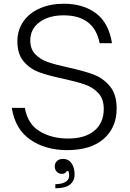

<svg xmlns="http://www.w3.org/2000/svg" viewBox="-20 -793 693 1027"><path d="M43 -216H113Q128 -129 192.5 -90.5Q257 -52 344 -52Q435 -52 485 -94Q535 -136 535 -210Q535 -264 506 -295Q477 -326 434 -341Q391 -356 318 -372Q237 -389 188.5 -407Q140 -425 106.5 -464.5Q73 -504 73 -572Q73 -632 105 -678Q137 -724 193.5 -748.5Q250 -773 321 -773Q426 -773 494 -721.5Q562 -670 579 -562H513Q484 -711 320 -711Q241 -711 191.5 -674.5Q142 -638 142 -577Q142 -530 169 -502.5Q196 -475 236 -461Q276 -447 345 -432Q428 -414 480 -394.5Q532 -375 568 -331.5Q604 -288 604 -213Q604 -111 535 -50.5Q466 10 339 10Q223 10 142 -46Q61 -102 43 -216ZM276 192Q311 192 330.5 180Q350 168 350 146Q350 135 346 122H337Q329 137 312 137Q295 137 284 126Q273 115 273 97Q273 79 285 68Q297 57 317 57Q346 57 362.5 80Q379 103 379 141Q379 174 354.5 194Q330 214 276 214Z"/></svg>

Font: Open Sauce One Light
Style: Regular
Weight: 300
Designer: Alfredo Marco Pradil
Foundry: Creative Sauce Fz LLC
Version: Version 1.477